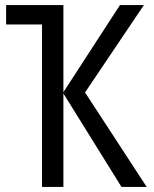

<svg xmlns="http://www.w3.org/2000/svg" viewBox="-20 -734 603 754"><path d="M145 0V-638H4V-714H229V-372L451 -714H545L314 -371L556 0H457L229 -367V0Z"/></svg>

Font: Noto Sans Mono SemiCondensed
Style: Regular
Weight: 400
Width: 4
Designer: Monotype Design Team
Foundry: Monotype Imaging Inc.
Version: Version 2.014